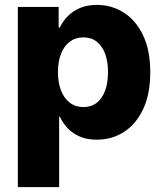

<svg xmlns="http://www.w3.org/2000/svg" viewBox="-20 -564 668 788"><path d="M53.2 204.1V-535.6H220.7V-450.7H225.6Q237.3 -476.1 257.8 -497.3Q278.3 -518.6 308.1 -531.2Q337.9 -543.9 377.9 -543.9Q438 -543.9 487.5 -512.7Q537.1 -481.4 566.9 -419.7Q596.7 -357.9 596.7 -267.6Q596.7 -178.7 567.9 -116.9Q539.1 -55.2 489.5 -22.9Q439.9 9.3 376.5 9.3Q337.4 9.3 307.9 -3.4Q278.3 -16.1 258.1 -37.4Q237.8 -58.6 226.1 -84.5H222.7V204.1ZM322.3 -124.5Q354.5 -124.5 377 -142.1Q399.4 -159.7 411.4 -191.9Q423.3 -224.1 423.3 -268.1Q423.3 -311.5 411.4 -343.5Q399.4 -375.5 377 -393.1Q354.5 -410.6 322.3 -410.6Q290 -410.6 266.6 -393.1Q243.2 -375.5 230.5 -343.5Q217.8 -311.5 217.8 -268.1Q217.8 -224.6 230.5 -192.4Q243.2 -160.2 266.6 -142.3Q290 -124.5 322.3 -124.5Z"/></svg>

Font: Inter 20pt ExtraBold
Style: Regular
Weight: 800
Version: Version 4.001;git-66647c0bb